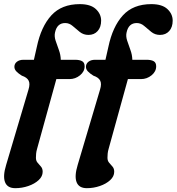

<svg xmlns="http://www.w3.org/2000/svg" viewBox="-28 -740 878 954"><path d="M43.5 -408Q43.5 -423.5 56 -433.2Q68.5 -443 89 -443H140.5L155 -507Q176 -607.5 227 -663.5Q278 -719.5 368.5 -719.5Q422 -719.5 448.2 -695Q474.5 -670.5 474.5 -637.5Q474.5 -605 457.2 -585.8Q440 -566.5 411.5 -566.5Q387 -566.5 368.5 -581.2Q350 -596 333.2 -610.8Q316.5 -625.5 296 -625.5Q255.5 -625.5 245.5 -579Q241 -560.5 248.2 -538.2Q255.5 -516 264.5 -491.8Q273.5 -467.5 274 -443H345Q367.5 -443 380 -436Q392.5 -429 392.5 -410.5Q392.5 -384.5 369.5 -365.8Q346.5 -347 317 -347H252L156.5 -1.5Q152.5 12 151.5 23.2Q150.5 34.5 150.5 44Q150.5 59 158.8 68.5Q167 78 175.5 87.8Q184 97.5 184 113.5Q184 136.5 164 155Q144 173.5 112.8 184.2Q81.5 195 48 195Q8.5 195 -3 165Q-14.5 135 2.5 79.5L113.5 -294.5Q122.5 -323.5 114.2 -339.5Q106 -355.5 80.5 -364Q63.5 -374.5 53.5 -385Q43.5 -395.5 43.5 -408ZM399 -408Q399 -423.5 411.5 -433.2Q424 -443 444.5 -443H496L510.5 -507Q531.5 -607.5 582.5 -663.5Q633.5 -719.5 724 -719.5Q777.5 -719.5 803.8 -695Q830 -670.5 830 -637.5Q830 -605 812.8 -585.8Q795.5 -566.5 767 -566.5Q742.5 -566.5 724 -581.2Q705.5 -596 688.8 -610.8Q672 -625.5 651.5 -625.5Q611 -625.5 601 -579Q596.5 -560.5 603.8 -538.2Q611 -516 620 -491.8Q629 -467.5 629.5 -443H700.5Q723 -443 735.5 -436Q748 -429 748 -410.5Q748 -384.5 725 -365.8Q702 -347 672.5 -347H607.5L512 -1.5Q508 12 507 23.2Q506 34.5 506 44Q506 59 514.2 68.5Q522.5 78 531 87.8Q539.5 97.5 539.5 113.5Q539.5 136.5 519.5 155Q499.5 173.5 468.2 184.2Q437 195 403.5 195Q364 195 352.5 165Q341 135 358 79.5L469 -294.5Q478 -323.5 469.8 -339.5Q461.5 -355.5 436 -364Q419 -374.5 409 -385Q399 -395.5 399 -408Z"/></svg>

Font: Fraunces 9pt SuperSoft SemiBold
Style: Italic
Weight: 600
Italic angle: -16°
Version: Version 1.000;[0bf87f6ff]